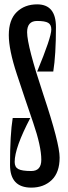

<svg xmlns="http://www.w3.org/2000/svg" viewBox="-20 -842 310 873"><path d="M122.2 11.1Q178.9 11.1 215 -23.3Q251.1 -57.8 251.1 -125.6Q251.1 -190 177.2 -411.7Q103.3 -633.3 103.3 -695.6Q103.3 -746.7 148.9 -746.7Q184.4 -746.7 198.9 -738.3Q213.3 -730 213.3 -707.8Q213.3 -672.2 148.9 -516.7H222.2Q234.4 -592.2 234.4 -718.9Q234.4 -822.2 148.9 -822.2Q92.2 -822.2 56.1 -787.2Q20 -752.2 20 -682.2Q20 -615.6 56.7 -504.4Q93.3 -393.3 130.6 -285Q167.8 -176.7 167.8 -115.6Q167.8 -64.4 122.2 -64.4Q80 -64.4 63.3 -73.3Q46.7 -82.2 46.7 -105.6Q46.7 -170 117.8 -305.6H37.8Q25.6 -231.1 25.6 -92.2Q25.6 11.1 122.2 11.1Z"/></svg>

Font: Le Murmure
Style: Regular
Weight: 600
Width: 2
Designer: Jeremy Landes, Alexander Slobzheninov (Cyrillic)
Foundry: Velvetyne Type Foundry
Version: Version 1.0